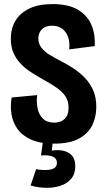

<svg xmlns="http://www.w3.org/2000/svg" viewBox="-20 -691 522 941"><path d="M245 13Q176 13 132 -7Q88 -27 65 -60Q42 -93 36 -133Q30 -173 37 -213L162 -225Q158 -189 164.5 -158.5Q171 -128 191 -109Q211 -90 246 -90Q263 -90 279 -96.5Q295 -103 305.5 -119Q316 -135 316 -164Q316 -196 301 -218.5Q286 -241 258.5 -260.5Q231 -280 192 -301Q162 -318 133 -336.5Q104 -355 81.5 -378.5Q59 -402 46 -432Q33 -462 33 -501Q33 -551 55.5 -589Q78 -627 123.5 -649Q169 -671 237 -671Q315 -671 361.5 -643.5Q408 -616 428 -569Q448 -522 444 -465L319 -449Q322 -475 317.5 -496Q313 -517 302 -532.5Q291 -548 274 -556.5Q257 -565 235 -565Q214 -565 199 -557Q184 -549 176 -535Q168 -521 168 -503Q168 -476 183.5 -456.5Q199 -437 223 -422.5Q247 -408 272 -395Q304 -379 336 -358.5Q368 -338 394.5 -311Q421 -284 436.5 -249Q452 -214 452 -167Q452 -119 432.5 -78Q413 -37 367.5 -12Q322 13 245 13ZM130 218 157 138Q171 141 188 142Q205 143 221.5 141Q238 139 248.5 131Q259 123 259 107Q259 97 254.5 89.5Q250 82 240.5 77.5Q231 73 216 71Q201 69 181 71L192 -10H240L234 47Q267 42 293 48.5Q319 55 334 73Q349 91 349 122Q349 161 329.5 184.5Q310 208 277.5 219Q245 230 206 229.5Q167 229 130 218Z"/></svg>

Font: Bricolage Grotesque Condensed
Style: Bold
Weight: 700
Width: 3
Designer: Mathieu Triay
Foundry: Atelier Triay
Version: Version 1.001;gftools[0.9.33.dev8+g029e19f]